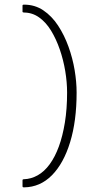

<svg xmlns="http://www.w3.org/2000/svg" viewBox="-20 -722 408 827"><path d="M77 80V55Q77 52 78.5 51Q80 50 83 50Q114 49 142.5 33Q171 17 194 -14.5Q217 -46 233.5 -91Q250 -136 259.5 -194.5Q269 -253 269 -323Q269 -368 261 -416Q253 -464 237.5 -509Q222 -554 200 -590Q178 -626 148.5 -647Q119 -668 83 -668Q81 -668 79 -669Q77 -670 77 -671V-698Q77 -700 78.5 -701Q80 -702 84 -702Q130 -702 166.5 -677.5Q203 -653 230 -612Q257 -571 275 -521Q293 -471 301.5 -420Q310 -369 310 -323Q310 -201 282 -109.5Q254 -18 203.5 33Q153 84 84 85Q80 85 78.5 84Q77 83 77 80Z"/></svg>

Font: Glory Thin ExtraLight
Style: Regular
Weight: 250
Version: Version 1.011